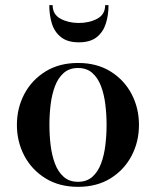

<svg xmlns="http://www.w3.org/2000/svg" viewBox="-20 -714 604 744"><path d="M184 -694Q184 -658 214.5 -641.5Q245 -625 285.5 -625Q326 -625 356.8 -641.5Q387.5 -658 387.5 -694H400.5Q400.5 -655 390 -622.2Q379.5 -589.5 354.5 -569.8Q329.5 -550 285.5 -550Q242 -550 216.8 -569.8Q191.5 -589.5 181.2 -622.2Q171 -655 171 -694ZM45.5 -230Q45.5 -295 74.2 -349.5Q103 -404 156.2 -437Q209.5 -470 282.5 -470Q355.5 -470 408.5 -437Q461.5 -404 490 -349.5Q518.5 -295 518.5 -230Q518.5 -165 490 -110.5Q461.5 -56 408.5 -23Q355.5 10 282.5 10Q209.5 10 156.2 -23Q103 -56 74.2 -110.5Q45.5 -165 45.5 -230ZM171.5 -230Q171.5 -190 176.2 -151Q181 -112 193 -80Q205 -48 226.8 -28.8Q248.5 -9.5 282.5 -9.5Q316 -9.5 337.8 -28.8Q359.5 -48 371.5 -80Q383.5 -112 388.2 -151Q393 -190 393 -230Q393 -270 388.2 -309Q383.5 -348 371.5 -380Q359.5 -412 337.8 -431.2Q316 -450.5 282.5 -450.5Q248.5 -450.5 226.8 -431.2Q205 -412 193 -380Q181 -348 176.2 -309Q171.5 -270 171.5 -230Z"/></svg>

Font: Bodoni* 11pt Medium
Style: Regular
Weight: 500
Version: Version 2.3